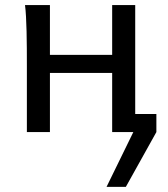

<svg xmlns="http://www.w3.org/2000/svg" viewBox="-20 -518 658 753"><path d="M85.4 -258.8Q85.4 -294.4 85.2 -329.1Q85 -363.8 84.2 -394.8Q83.5 -425.8 82 -452.4Q80.6 -479 78.1 -498H175.8V-302.7H419.9V-498H510.3V-70.8H593.3V0L473.6 214.8H397.9L502.9 0H419.9V-231.9H175.8V0H85.4Z"/></svg>

Font: Andika Compact
Style: Regular
Weight: 400
Designer: Victor Gaultney, Annie Olsen, Julie Remington, Don Collingsworth, Eric Hays, Becca Hirsbrunner
Foundry: SIL International
Version: Version 5.000 ; LnSpcTght